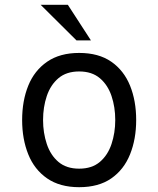

<svg xmlns="http://www.w3.org/2000/svg" viewBox="-20 -760 658 798"><path d="M309 -540Q390 -540 442.5 -503.5Q495 -467 520.5 -404Q546 -341 546 -261Q546 -182 520.5 -118.5Q495 -55 442.5 -18.5Q390 18 309 18Q229 18 176 -18.5Q123 -55 97.5 -118.5Q72 -182 72 -261Q72 -341 97.5 -404Q123 -467 176 -503.5Q229 -540 309 -540ZM309 -463Q256 -463 223 -435Q190 -407 174.5 -361Q159 -315 159 -261Q159 -208 174.5 -161.5Q190 -115 223 -87Q256 -59 309 -59Q362 -59 395 -87Q428 -115 443.5 -161.5Q459 -208 459 -261Q459 -315 443.5 -361Q428 -407 395 -435Q362 -463 309 -463ZM358 -592H298L149 -740H262Z"/></svg>

Font: Fragment Mono
Style: Regular
Weight: 400
Monospace: yes
Designer: Wei Huang based on Nimbus Sans by URW Studio, based on Helvetica by Max Miedinger.
Foundry: Wei Huang
Version: Version 1.021; ttfautohint (v1.8.4.7-5d5b)